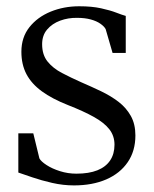

<svg xmlns="http://www.w3.org/2000/svg" viewBox="-20 -566 478 597"><path d="M210 10.5Q176.5 10.5 142.5 2.8Q108.5 -5 80.8 -14.5Q53 -24 37 -29.5V-151.5H83.5L102.5 -73.5Q107.5 -64 124.8 -52.8Q142 -41.5 166.5 -33.8Q191 -26 217.5 -26Q256.5 -26 282.8 -36.5Q309 -47 322.5 -67.2Q336 -87.5 336 -116Q336 -143.5 320 -164Q304 -184.5 272.2 -202.2Q240.5 -220 192 -239Q142.5 -258.5 110.2 -282Q78 -305.5 62.2 -335.5Q46.5 -365.5 46.5 -405Q46.5 -450 71.5 -481.5Q96.5 -513 137.5 -529.8Q178.5 -546.5 226 -546.5Q266 -546.5 294.2 -540.2Q322.5 -534 341.2 -526.8Q360 -519.5 371 -516.5V-401.5H330L308.5 -475.5Q304 -484 292.2 -492.2Q280.5 -500.5 262.2 -505.5Q244 -510.5 220 -510.5Q192 -511 167 -501.8Q142 -492.5 126.5 -474.2Q111 -456 111 -428.5Q111 -395.5 128 -374.5Q145 -353.5 172.8 -339Q200.5 -324.5 232 -310.5Q264.5 -296.5 294.8 -282Q325 -267.5 348.8 -249.2Q372.5 -231 386.8 -205.5Q401 -180 401 -145Q401 -96.5 377.2 -61.8Q353.5 -27 310.5 -8.2Q267.5 10.5 210 10.5Z"/></svg>

Font: Merriweather 72pt Light
Style: Regular
Weight: 300
Version: Version 2.100